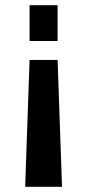

<svg xmlns="http://www.w3.org/2000/svg" viewBox="-20 -560 336 740"><path d="M77 160 94 -329H202L219 160ZM94 -402V-540H202V-402Z"/></svg>

Font: Pathway Extreme 8pt Thin 12pt SemiBold
Style: Regular
Weight: 600
Version: Version 1.001;gftools[0.9.26]